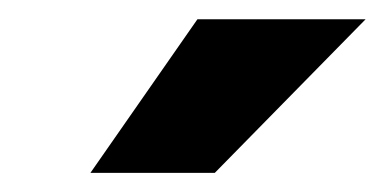

<svg xmlns="http://www.w3.org/2000/svg" viewBox="-20 -772 399 199"><path d="M73.7 -592.8 184.6 -752H358.9L202.6 -592.8Z"/></svg>

Font: Inter 24pt Black
Style: Italic
Weight: 900
Italic angle: -9.3988°
Designer: Rasmus Andersson
Foundry: rsms
Version: Version 4.001;git-66647c0bb